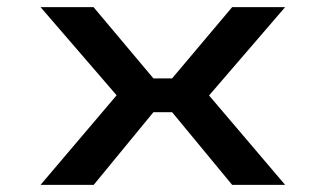

<svg xmlns="http://www.w3.org/2000/svg" viewBox="-20 -520 915 540"><path d="M94 0 308 -252 94 -500H243L411.5 -299.5H464L633 -500H782L568 -251.5L782 0H633L464 -204.5H411.5L243.5 0Z"/></svg>

Font: Trispace SemiExpanded Medium
Style: Regular
Weight: 500
Width: 6
Designer: Tyler Finck
Foundry: Etcetera Type Company
Version: Version 1.210; ttfautohint (v1.8.3)